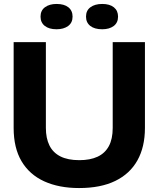

<svg xmlns="http://www.w3.org/2000/svg" viewBox="-20 -942 802 971"><path d="M380 9Q278 9 203.5 -25Q129 -59 89 -126.5Q49 -194 49 -295V-729H212V-295Q212 -243 230 -206.5Q248 -170 285.5 -151Q323 -132 381 -132Q436 -132 473.5 -149.5Q511 -167 530.5 -203Q550 -239 550 -295V-729H713V-295Q713 -199 675 -131Q637 -63 563 -27Q489 9 380 9ZM497 -794Q458 -794 436.5 -811Q415 -828 415 -858Q415 -889 437.5 -905.5Q460 -922 497 -922Q535 -922 556 -905Q577 -888 577 -858Q577 -827 555 -810.5Q533 -794 497 -794ZM266 -794Q228 -794 206.5 -811Q185 -828 185 -858Q185 -889 207.5 -905.5Q230 -922 266 -922Q305 -922 326 -905Q347 -888 347 -858Q347 -827 324.5 -810.5Q302 -794 266 -794Z"/></svg>

Font: Mona Sans SemiExpanded
Style: Bold
Weight: 700
Width: 6
Designer: Deni Anggara
Foundry: GitHub
Version: Version 2.000